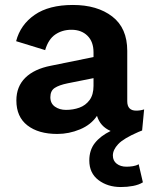

<svg xmlns="http://www.w3.org/2000/svg" viewBox="-20 -530 614 774"><path d="M357 -319Q357 -362 332.5 -386Q308 -410 268 -410Q231 -410 203 -391Q175 -372 162 -328L45 -364Q62 -430 119.5 -470Q177 -510 274 -510Q372 -510 432.5 -463.5Q493 -417 493 -325V-122Q493 -84 529 -84Q546 -84 561 -89L553 -5H554Q553 -5 553 -4Q546 -1 538 2Q478 28 456.5 51Q435 74 435 97Q435 118 450.5 130Q466 142 490 142Q502 142 515.5 140Q529 138 539 132L556 205Q540 215 516.5 219.5Q493 224 467 224Q414 224 377 196Q340 168 340 117Q340 75 362.5 46.5Q385 18 426 -2Q384 -20 371 -63Q347 -27 302.5 -8.5Q258 10 211 10Q135 10 90.5 -24.5Q46 -59 46 -125Q46 -181 82 -216.5Q118 -252 185 -265L357 -300ZM183 -138Q183 -113 201.5 -100Q220 -87 246 -87Q275 -87 300 -96Q325 -105 341 -126.5Q357 -148 357 -184V-215L252 -194Q218 -187 200.5 -175.5Q183 -164 183 -138Z"/></svg>

Font: Work Sans SemiBold
Style: Regular
Weight: 600
Designer: Wei Huang
Foundry: Wei Huang
Version: Version 2.010; ttfautohint (v1.8.3)